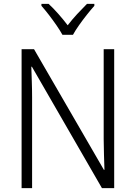

<svg xmlns="http://www.w3.org/2000/svg" viewBox="-20 -967 698 987"><path d="M567 0H504L144 -624H141Q142 -587 143.5 -548Q145 -509 145 -466V0H91V-714H155L514 -94H517Q516 -128 514.5 -171.5Q513 -215 513 -251V-714H567ZM301 -788Q289 -810 270 -837.5Q251 -865 230.5 -891.5Q210 -918 193 -937V-947H230Q254 -925 280 -895.5Q306 -866 328 -837Q351 -867 376 -894Q401 -921 427 -947H465V-937Q447 -917 426 -890.5Q405 -864 386 -837Q367 -810 355 -788Z"/></svg>

Font: Noto Sans Gurmukhi SemiCondensed Light
Style: Regular
Weight: 300
Width: 4
Designer: Jelle Bosma - Monotype Design Team
Foundry: Monotype Imaging Inc.
Version: Version 2.004; ttfautohint (v1.8.4.7-5d5b)